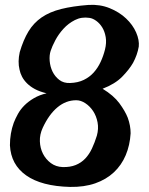

<svg xmlns="http://www.w3.org/2000/svg" viewBox="-20 -734 606 783"><path d="M340.8 -713.9Q387.7 -716.8 427.2 -700.7Q466.8 -684.6 494.1 -658.7Q521.5 -632.8 535.2 -601.6Q548.8 -570.3 545.9 -543.9Q540 -509.8 522.5 -477.5Q506.8 -450.2 478 -420.9Q449.2 -391.6 398.4 -372.1Q443.4 -344.7 466.8 -313Q490.2 -281.2 501 -253.9Q512.7 -221.7 512.7 -190.4Q509.8 -141.6 492.7 -101.1Q475.6 -60.5 444.3 -31.2Q413.1 -2 368.2 13.7Q323.2 29.3 265.6 28.3Q149.4 25.4 86.9 -18.6Q24.4 -62.5 20.5 -141.6Q20.5 -190.4 36.1 -233.4Q43 -251 53.2 -269.5Q63.5 -288.1 79.6 -304.2Q95.7 -320.3 118.2 -333.5Q140.6 -346.7 169.9 -353.5Q141.6 -360.4 122.6 -370.6Q103.5 -380.9 90.3 -394Q77.1 -407.2 69.8 -421.4Q62.5 -435.5 59.6 -450.2Q51.8 -482.4 60.5 -521.5Q75.2 -571.3 96.2 -606Q117.2 -640.6 149.9 -663.1Q182.6 -685.5 229.5 -697.3Q276.4 -709 340.8 -713.9ZM186.5 -526.4Q180.7 -508.8 182.6 -485.4Q184.6 -461.9 194.3 -441.9Q204.1 -421.9 221.7 -408.2Q239.3 -394.5 265.6 -395.5Q297.9 -396.5 321.8 -408.2Q345.7 -419.9 362.3 -438.5Q378.9 -457 390.1 -481Q401.4 -504.9 408.2 -532.2Q415 -559.6 411.1 -582.5Q407.2 -605.5 397 -622.1Q386.7 -638.7 372.6 -648.9Q358.4 -659.2 344.7 -661.1Q312.5 -666 285.6 -652.3Q258.8 -638.7 238.8 -616.7Q218.8 -594.7 205.6 -569.8Q192.4 -544.9 186.5 -526.4ZM154.3 -212.9Q141.6 -185.5 142.6 -157.7Q143.6 -129.9 155.3 -106.9Q167 -84 187.5 -68.8Q208 -53.7 235.4 -52.7Q265.6 -51.8 288.6 -61Q311.5 -70.3 327.6 -87.4Q343.8 -104.5 355 -128.4Q366.2 -152.3 375 -180.7Q382.8 -209 377.9 -234.9Q373 -260.7 359.9 -280.8Q346.7 -300.8 328.1 -313Q309.6 -325.2 291 -325.2Q249 -325.2 214.4 -296.4Q179.7 -267.6 154.3 -212.9Z"/></svg>

Font: Lakki Reddy
Style: Regular
Weight: 400
Designer: Appaji Ambarisha Darbha
Version: Version 1.0.4; ttfautohint (v1.2.42-39fb)